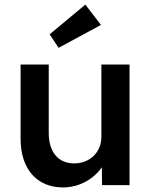

<svg xmlns="http://www.w3.org/2000/svg" viewBox="-20 -809 658 839"><path d="M255 10C326 10 389 -26 425 -78L426 0H546V-527H423V-211C423 -143 372 -95 304 -95C234 -95 193 -145 193 -228V-527H70V-202C70 -71 141 10 255 10ZM197 -659 236 -600 421 -700 353 -789Z"/></svg>

Font: Easer Grotesk Medium
Style: Regular
Weight: 500
Designer: Boardeaser, Bonnie Shaver-Troup, Thomas Jockin
Foundry: Lexend
Version: Version 1.001;Glyphs 3.1.2 (3151)